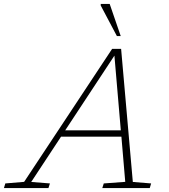

<svg xmlns="http://www.w3.org/2000/svg" viewBox="-85 -955 858 975"><path d="M589.5 -31 682.5 -23.5 675.5 0H434.5L442 -23.5L551 -31.5L531.5 -261H225L73.5 -31L168.5 -23.5L161 0H-65L-58 -23.5L37.5 -31.5L484.5 -707H530ZM246 -293H528.5L496 -672.5ZM528 -772H508.5L426.5 -927V-935H472Z"/></svg>

Font: Newsreader Caption ExtraLight
Style: Italic
Weight: 275
Italic angle: -17°
Designer: Hugues Gentile
Foundry: Production Type
Version: Version 1.001